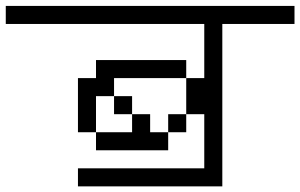

<svg xmlns="http://www.w3.org/2000/svg" viewBox="-20 -708 1040 665"><path d="M1000 -625H750V-62.5H250V-125H687.5V-312.5H625V-437.5H687.5V-625H0V-687.5H1000ZM250 -437.5H312.5V-500H625V-437.5H375V-375H312.5V-250H250ZM312.5 -250H437.5V-312.5H500V-250H562.5V-187.5H312.5ZM375 -375H437.5V-312.5H375ZM562.5 -312.5H625V-250H562.5Z"/></svg>

Font: 寒蝉点阵体 16px
Style: Regular
Weight: 400
Designer: Designed by Warren2060
Foundry: ChillType
Version: Version 1.000